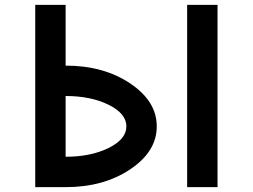

<svg xmlns="http://www.w3.org/2000/svg" viewBox="-20 -770 1040 790"><path d="M875 -750V0H750V-750ZM250 -125Q353.5 -125 426.8 -161.1Q500 -197.3 500 -250Q500 -302.7 426.8 -338.9Q353.5 -375 250 -375ZM250 -500Q406.2 -500 515.6 -426.8Q625 -353.5 625 -250Q625 -146.5 515.6 -73.2Q406.2 0 250 0H125V-750H250Z"/></svg>

Font: Xanmono
Style: Regular
Weight: 400
Designer: GGBotNet
Foundry: GGBotNet
Version: 1.00